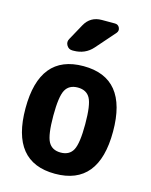

<svg xmlns="http://www.w3.org/2000/svg" viewBox="-117 -846 734 931"><g transform="rotate(15 250.0 -380.5)"><path d="M188 -130.4Q206.1 -96.7 250 -96.7Q293.9 -96.7 312 -130.4Q330.1 -164.1 330.1 -260.3Q330.1 -356.4 312 -389.6Q293.9 -422.9 250 -422.9Q206.1 -422.9 188 -389.6Q169.9 -356.4 169.9 -260.3Q169.9 -164.1 188 -130.4ZM30.3 -260.3Q30.3 -530.3 250 -530.3Q469.7 -530.3 469.7 -260.3Q469.7 9.8 250 9.8Q30.3 9.8 30.3 -260.3ZM277.3 -769.5H342.8Q359.4 -769.5 366.2 -754.9Q373 -740.2 362.3 -727.5L278.3 -631.8Q241.2 -589.8 182.6 -589.8H176.8Q158.2 -589.8 148.4 -606.4Q138.7 -623 148.4 -639.6L192.4 -719.7Q219.7 -769.5 277.3 -769.5Z"/></g></svg>

Font: Rounded Mgen+ 1m bold
Style: Bold
Weight: 700
Designer: [Source Han Sans]
Ryoko NISHIZUKA  (kana & ideographs); Paul D. Hunt (Latin, Greek & Cyrillic); Wenlong ZHANG  (bopomofo
Version: Version 1.059.20150602